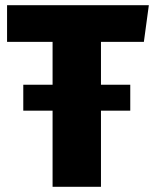

<svg xmlns="http://www.w3.org/2000/svg" viewBox="-20 -714 589 734"><path d="M366 0H181V-291H69V-390H181V-554H7V-694H549L530 -554H366V-390H478V-291H366Z"/></svg>

Font: Trujillo ExtraBold
Style: Regular
Weight: 800
Designer: Fira Sans original fonts by bBox Type GmbH, Carrois Corporate GbR, & Edenspiekermann AG / Changes by Cristiano Sobral
Foundry: Fira Sans original fonts by bBox Type GmbH, Carrois Corporate GbR, & Edenspiekermann AG / Changes by Cristiano Sobral
Version: Version 4.301;July 28, 2020;FontCreator 13.0.0.2655 64-bit